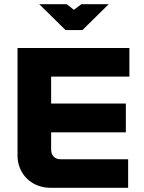

<svg xmlns="http://www.w3.org/2000/svg" viewBox="-20 -900 689 920"><path d="M64 -670V-153C64 -75 123 0 223 0H594V-137H269C242 -137 225 -155 225 -184V-266H583V-404H225V-533H600V-670ZM168 -880 294 -756H375L501 -880H370L334 -853L300 -880Z"/></svg>

Font: LT Wave Alt Black
Style: Regular
Weight: 900
Designer: Daniel Lyons
Version: Version 2.5 (Glyphs App)